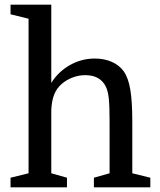

<svg xmlns="http://www.w3.org/2000/svg" viewBox="-20 -800 684 820"><path d="M448 -60V-283Q448 -348 444.5 -380Q441 -412 432 -430Q408 -479 344 -479Q316 -479 290 -469Q264 -459 244 -442Q222 -423 211.5 -396.5Q201 -370 199 -331V-60L266 -41V0H25V-41L102 -60V-720L25 -739V-780H199V-446Q229 -494 278.5 -522Q328 -550 385 -550Q425 -550 457 -536Q489 -522 508 -496Q528 -468 536.5 -417.5Q545 -367 545 -281V-60L622 -41V0H381V-41Z"/></svg>

Font: Domine
Style: Regular
Weight: 400
Designer: Pablo Impallari, Rodrigo Fuenzalida, Brenda Gallo
Foundry: Pablo Impallari, Rodrigo Fuenzalida, Brenda Gallo
Version: Version 2.000;September 19, 2022;FontCreator 14.0.0.2877 64-